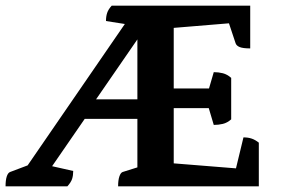

<svg xmlns="http://www.w3.org/2000/svg" viewBox="-29 -661 996 681"><path d="M-9.3 0Q-9.3 -21.9 -5.1 -34.9Q-0.9 -47.9 6.7 -50.9L76.4 -77.2L35.7 -26L434 -605.3L478.7 -565.7L346.9 -586.4Q346.9 -603.1 351.2 -615.6Q355.4 -628.1 367.3 -641H858.5V-489.3Q833 -489.3 821.3 -494Q809.6 -498.7 806.6 -507.7L779.8 -588.2L793.8 -579.2L576.2 -561.2L587.2 -574.2V-339L577.2 -347.3H721.8L709.9 -339L729.2 -405.1Q745.9 -405.1 761.4 -401.2Q777 -397.2 791 -384.8V-237.7Q777 -225.3 761.4 -221.6Q745.9 -217.9 729.2 -217.9L708.9 -286L721.8 -277.5H577.2L587.2 -286.4V-71.4L577.2 -82.4L816.3 -63.2L803.7 -46.2L834.5 -173.7Q851.2 -173.7 863.7 -169.4Q876.2 -165.2 889 -155V0H389.9Q389.9 -21.9 394.4 -35.1Q398.9 -48.4 405.9 -50.9L476 -72.9L458.3 -52.4V-259.7L469.9 -239.5H254.4L286.8 -261.6L136.3 -43.2L116.5 -80.4L230.7 -54.6Q230.7 -38.9 226.8 -26.6Q222.8 -14.3 209.9 0ZM297.4 -287.9 293.3 -308.7H469.5L458.3 -289V-545.8L470.3 -538.7Z"/></svg>

Font: Petrona
Style: Regular
Weight: 400
Designer: Ringo R. Seeber
Foundry: Ringo R. Seeber
Version: Version 2.001; ttfautohint (v1.8.3)